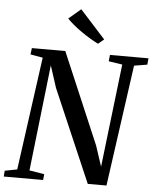

<svg xmlns="http://www.w3.org/2000/svg" viewBox="-68 -1041 889 1094"><g transform="rotate(5 376.0 -494.0)"><path d="M-5 0 -2.5 -33.5 68 -47 157 -694 86 -706.5 91 -743H282L504 -221.5L542.5 -104.5L612 -694.5L533.5 -706.5L537.5 -743H757.5L754.5 -706.5L679.5 -694L582.5 0H475.5L247.5 -529L207 -654L138 -47.5L223.5 -33.5L220 0ZM464 -800.5Q443.5 -810.5 418 -825.8Q392.5 -841 367 -858.8Q341.5 -876.5 319.2 -895Q297 -913.5 282.5 -929L352 -988L497 -828Z"/></g></svg>

Font: Merriweather 60pt Medium
Style: Italic
Weight: 500
Italic angle: -7.8°
Version: Version 2.101